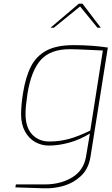

<svg xmlns="http://www.w3.org/2000/svg" viewBox="-20 -781 603 1038"><path d="M63 232 66 216H222Q307 216 369.5 178.5Q432 141 445 66L466 -59Q412 -26 354.5 -10Q297 6 244 6Q205 6 170.5 -13Q136 -32 115 -70.5Q94 -109 94 -164Q94 -210 104 -275Q118 -364 147 -421Q176 -478 231 -507.5Q286 -537 377 -537Q477 -537 563 -524L469 68Q458 134 416 172Q374 210 321 224.5Q268 239 218 237ZM468 -75 536 -508 469 -511Q393 -515 357 -515Q252 -515 200 -456.5Q148 -398 128 -271Q118 -204 118 -166Q118 -92 154 -54Q190 -16 247 -16Q301 -16 351.5 -29.5Q402 -43 468 -75ZM406 -761H426L525 -631H507L413 -746L271 -631H253Z"/></svg>

Font: Exo Thin
Style: Italic
Weight: 250
Italic angle: -9°
Designer: Natanael Gama
Foundry: Natanael Gama
Version: Version 1.500; ttfautohint (v1.6)